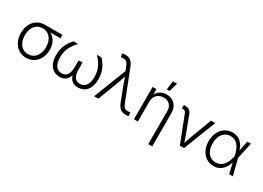

<svg xmlns="http://www.w3.org/2000/svg" viewBox="-16 -1631 3734 2725"><g transform="rotate(30 1851.0 -269.0)"><path d="M281.2 11.2Q210.9 11.2 157.2 -23.7Q103.5 -58.6 73.5 -119.6Q43.5 -180.7 43.5 -260.3Q43.5 -339.8 73.5 -400.4Q103.5 -460.9 157.2 -495.1Q210.9 -529.3 281.2 -529.3H568.8V-473.1H357.9L281.2 -470.2Q227.5 -470.2 188.7 -443.4Q149.9 -416.5 129.2 -369.1Q108.4 -321.8 108.4 -260.3Q108.4 -199.2 129.2 -150.9Q149.9 -102.5 188.5 -75.2Q227.1 -47.9 281.2 -47.9Q335.4 -47.9 374 -75.4Q412.6 -103 433.3 -151.1Q454.1 -199.2 454.1 -260.3Q454.1 -321.8 433.3 -369.1Q412.6 -416.5 374 -443.4Q335.4 -470.2 281.2 -470.2V-499.5Q332.5 -499.5 375.7 -483.4Q418.9 -467.3 451.2 -436Q483.4 -404.8 501.2 -359.4Q519 -314 519 -254.9Q519 -178.2 489 -118.2Q459 -58.1 405.3 -23.4Q351.6 11.2 281.2 11.2Z M827.6 7.3Q769 7.3 725.1 -21.5Q681.2 -50.3 657 -105Q632.8 -159.7 632.8 -237.3Q632.8 -310.1 651.4 -366.2Q669.9 -422.4 697.8 -463.1Q725.6 -503.9 752.4 -529.3H827.1Q796.9 -499 767.1 -458.3Q737.3 -417.5 717.5 -363.3Q697.8 -309.1 697.8 -237.8Q697.8 -150.4 731.7 -100.6Q765.6 -50.8 829.1 -50.8Q889.2 -50.8 918.7 -95.2Q948.2 -139.6 948.2 -221.2V-331.1H1011.2V-221.2Q1011.2 -139.6 1039.3 -95.2Q1067.4 -50.8 1127.9 -50.8Q1192.9 -50.8 1226.8 -100.6Q1260.7 -150.4 1260.7 -237.8Q1260.7 -310.1 1241 -364.3Q1221.2 -418.5 1191.4 -459Q1161.6 -499.5 1131.8 -529.3H1206.1Q1232.9 -504.4 1260.7 -463.9Q1288.6 -423.3 1307.1 -366.9Q1325.7 -310.5 1325.7 -237.3Q1325.7 -159.2 1301.5 -104.5Q1277.3 -49.8 1233.2 -21.2Q1189 7.3 1129.4 7.3Q1080.6 7.3 1048.6 -11Q1016.6 -29.3 998.3 -60.3Q980 -91.3 972.2 -129.9H984.4Q977.5 -90.3 958.5 -59.3Q939.5 -28.3 907.5 -10.5Q875.5 7.3 827.6 7.3Z M1392.6 0 1600.1 -530.8 1573.7 -598.1Q1561 -630.4 1546.9 -647.5Q1532.7 -664.6 1514.9 -669.9Q1497.1 -675.3 1472.7 -671.4L1442.9 -670.4L1435.1 -727.1Q1446.8 -729.5 1460.7 -730.7Q1474.6 -731.9 1489.7 -731.9Q1522.5 -731.9 1548.8 -720.2Q1575.2 -708.5 1595.5 -683.6Q1615.7 -658.7 1630.4 -620.1L1821.8 -129.9Q1834.5 -97.7 1848.6 -80.3Q1862.8 -63 1880.9 -57.6Q1898.9 -52.2 1922.4 -56.2L1952.6 -57.1L1960.4 -0.5Q1948.7 1.5 1935.1 2.9Q1921.4 4.4 1905.8 4.4Q1873 4.4 1846.7 -7.3Q1820.3 -19 1800 -43.9Q1779.8 -68.8 1765.1 -107.4L1680.2 -327.6Q1664.6 -369.6 1650.9 -410.2Q1637.2 -450.7 1623 -491.7H1643.1Q1629.4 -451.7 1616 -410.4Q1602.5 -369.1 1586.9 -327.6L1462.4 0Z M2109.9 -325.2V0H2045.9V-529.3H2108.4V-404.3H2094.2Q2116.7 -473.6 2164.6 -505.4Q2212.4 -537.1 2273.9 -537.1Q2328.1 -537.1 2370.8 -514.2Q2413.6 -491.2 2438 -446.8Q2462.4 -402.3 2462.4 -337.9V204.1H2397.9V-333.5Q2397.9 -401.9 2360.8 -439.9Q2323.7 -478 2260.3 -478Q2217.8 -478 2183.8 -460.4Q2149.9 -442.9 2129.9 -408.7Q2109.9 -374.5 2109.9 -325.2ZM2237.8 -599.1 2255.9 -742.2H2322.8L2283.7 -599.1Z M2797.9 0 2627.4 -438Q2619.6 -458 2606.2 -466.1Q2592.8 -474.1 2569.8 -474.1H2558.1V-530.8H2571.8Q2616.2 -530.8 2645 -513.9Q2673.8 -497.1 2687 -461.9L2785.6 -201.7Q2801.3 -160.2 2814.7 -119.1Q2828.1 -78.1 2841.8 -38.1H2823.2Q2836.9 -78.1 2850.3 -119.4Q2863.8 -160.6 2878.9 -201.7L3002.4 -529.3H3071.8L2865.7 0Z M3354.5 11.2Q3284.7 11.2 3231.4 -23.9Q3178.2 -59.1 3148.7 -121.1Q3119.1 -183.1 3119.1 -263.2Q3119.1 -343.8 3149.2 -405.5Q3179.2 -467.3 3232.7 -502.7Q3286.1 -538.1 3356 -538.1Q3401.4 -538.1 3436.8 -523.2Q3472.2 -508.3 3498.3 -481.7Q3524.4 -455.1 3542.2 -419.4Q3560.1 -383.8 3569.8 -342.3H3592.3L3599.1 -266.6L3666 0H3605L3542.5 -275.4Q3532.7 -318.8 3517.3 -356Q3502 -393.1 3479.7 -420.7Q3457.5 -448.2 3427 -463.9Q3396.5 -479.5 3356.4 -479.5Q3304.2 -479.5 3265.4 -452.4Q3226.6 -425.3 3205.3 -376.7Q3184.1 -328.1 3184.1 -263.2Q3184.1 -198.2 3205.1 -149.9Q3226.1 -101.6 3264.4 -74.7Q3302.7 -47.9 3355 -47.9Q3394.5 -47.9 3425.5 -63.2Q3456.5 -78.6 3479.7 -106.4Q3502.9 -134.3 3518.6 -171.4Q3534.2 -208.5 3542.5 -252L3597.2 -529.3H3658.2L3599.1 -263.2L3592.3 -186.5H3571.3Q3560.5 -144.5 3542.2 -108.6Q3523.9 -72.8 3497.1 -45.9Q3470.2 -19 3434.8 -3.9Q3399.4 11.2 3354.5 11.2Z"/></g></svg>

Font: Inter 24pt Light
Style: Regular
Weight: 300
Designer: Rasmus Andersson
Foundry: rsms
Version: Version 4.001;git-66647c0bb